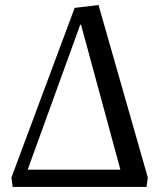

<svg xmlns="http://www.w3.org/2000/svg" viewBox="-20 -736 612 756"><path d="M30 0 25 -37 274 -705 368 -716 562 -37 557 0ZM89 -68H454L299 -639H296Z"/></svg>

Font: Literata 36pt
Style: Italic
Weight: 400
Italic angle: -2°
Designer: Latin by Veronika Burian and Jose Scaglione. Greek by Irene Vlachou. Cyrillic by Vera Evstafieva
Foundry: TypeTogether
Version: Version 3.002